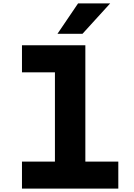

<svg xmlns="http://www.w3.org/2000/svg" viewBox="-20 -1116 790 1136"><path d="M110 -848H485V-160H680V0H110V-160H305V-688H110ZM320 -916 442 -1096H632L468 -916Z"/></svg>

Font: Martian Mono SemiExpanded ExtraBold
Style: Regular
Weight: 800
Width: 6
Designer: Roman Shamin
Foundry: Evil Martians
Version: Version 1.000